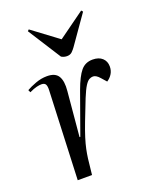

<svg xmlns="http://www.w3.org/2000/svg" viewBox="-144 -853 750 934"><g transform="rotate(-20 231.5 -385.5)"><path d="M113 -459Q114 -480 108.5 -489.5Q103 -499 87 -499Q77 -499 62 -495.5Q47 -492 24 -481L18 -494Q37 -505 66.5 -516Q96 -527 126 -527Q169 -527 184.5 -501Q200 -475 195 -425L174 -194H178L255 -409Q278 -472 301 -499.5Q324 -527 362 -527Q394 -527 412 -510.5Q430 -494 430 -467Q430 -446 420 -429.5Q410 -413 393 -402L370 -428Q352 -449 336 -449Q326 -449 316 -443.5Q306 -438 294.5 -420Q283 -402 267 -363Q242 -300 225.5 -257Q209 -214 199.5 -183.5Q190 -153 185 -129Q180 -105 177 -82L168 0H94ZM114 -764 121 -771 255 -671 392 -770 399 -762 296 -615Q289 -605 279 -595Q269 -585 252 -585Q237 -585 223 -593Z"/></g></svg>

Font: Literata 72pt
Style: Italic
Weight: 400
Italic angle: -2°
Designer: Latin by Veronika Burian and Jose Scaglione. Greek by Irene Vlachou. Cyrillic by Vera Evstafieva
Foundry: TypeTogether
Version: Version 3.002